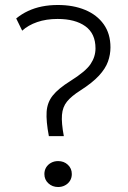

<svg xmlns="http://www.w3.org/2000/svg" viewBox="-20 -735 515 770"><path d="M176 -189Q164.5 -249 167 -286.8Q169.5 -324.5 191.8 -352.2Q214 -380 262 -410Q323.5 -448.5 343.2 -478Q363 -507.5 363 -541Q363 -600.5 322.2 -629.8Q281.5 -659 211 -659Q165.5 -659 129.2 -646.5Q93 -634 69 -612L45 -661Q67 -679 92.8 -691Q118.5 -703 148.2 -709Q178 -715 212 -715Q274 -715 321.5 -695.2Q369 -675.5 396 -637.5Q423 -599.5 423 -545Q423 -516 413 -488Q403 -460 376.8 -431.5Q350.5 -403 302 -372Q266.5 -349.5 248.8 -327.8Q231 -306 228.5 -274Q226 -242 236 -189ZM213 15Q190 15 174 0.2Q158 -14.5 158 -37Q158 -52 165.2 -63.8Q172.5 -75.5 185 -82.2Q197.5 -89 213 -89Q236.5 -89 252.2 -74.2Q268 -59.5 268 -37Q268 -22 260.8 -10.2Q253.5 1.5 241 8.2Q228.5 15 213 15Z"/></svg>

Font: Geologica Roman Thin
Style: Regular
Weight: 250
Designer: Sindre Bremnes, Frode Helland
Foundry: Monokrom Skriftforlag AS
Version: Version 1.010;gftools[0.9.28]